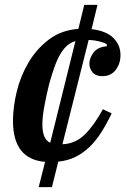

<svg xmlns="http://www.w3.org/2000/svg" viewBox="-20 -650 519 784"><path d="M164 11Q33 0 33 -156Q33 -213 48.5 -276.5Q64 -340 96.5 -395Q129 -450 179.5 -488.5Q230 -527 300 -532L324 -630H378L354 -531Q414 -524 443 -495Q472 -466 472 -425Q472 -390 452.5 -364.5Q433 -339 398 -339Q371 -339 358 -354.5Q345 -370 345 -390Q345 -413 362 -435.5Q379 -458 416 -461V-470Q405 -476 385.5 -481Q366 -486 342 -487L235 -61Q288 -63 326.5 -101Q365 -139 400 -204L436 -187Q415 -143 392.5 -108Q370 -73 344 -48.5Q318 -24 287.5 -9Q257 6 218 10L192 114H138ZM288 -482Q270 -477 256 -465.5Q242 -454 229 -433.5Q216 -413 204.5 -382Q193 -351 181 -308Q169 -260 161 -216Q153 -172 153 -142Q153 -113 160.5 -94Q168 -75 185 -67Z"/></svg>

Font: IBM Plex Serif SmBld
Style: Italic
Weight: 600
Italic angle: -14°
Designer: Mike Abbink, Paul van der Laan, Pieter van Rosmalen
Foundry: Bold Monday
Version: Version 3.001